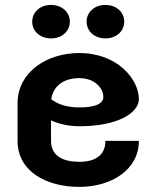

<svg xmlns="http://www.w3.org/2000/svg" viewBox="-20 -728 623 765"><path d="M258.3 -641.7C258.3 -678.3 228.3 -708.3 183.3 -708.3C138.3 -708.3 108.3 -678.3 108.3 -641.7C108.3 -605 138.3 -575 183.3 -575C228.3 -575 258.3 -605 258.3 -641.7ZM475 -641.7C475 -678.3 445 -708.3 400 -708.3C355 -708.3 325 -678.3 325 -641.7C325 -605 355 -575 400 -575C445 -575 475 -605 475 -641.7ZM295.8 -516.7C165.8 -516.7 50 -440 50 -316.7V-166.7C50 -43.3 167.5 16.7 295.8 16.7C424.2 16.7 533.3 -51.7 533.3 -166.7H400C400 -109.2 359.2 -83.3 295.8 -83.3C232.5 -83.3 183.3 -105.8 183.3 -166.7V-248.3C213.3 -235 250.8 -225 295.8 -225C451.7 -225 533.3 -279.2 533.3 -333.3C533.3 -410.8 449.2 -516.7 295.8 -516.7ZM184.2 -332.5C191.7 -385.8 234.2 -416.7 295.8 -416.7C356.7 -416.7 391.7 -377.5 391.7 -341.7C391.7 -311.7 352.5 -300 295.8 -300C243.3 -300 208.3 -314.2 184.2 -332.5Z"/></svg>

Font: BoonHome
Style: Bold
Weight: 700
Designer: Sungsit Sawaiwan
Foundry: Sungsit Sawaiwan
Version: Version 0.2